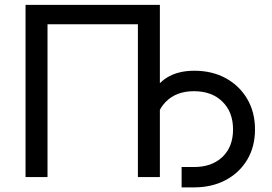

<svg xmlns="http://www.w3.org/2000/svg" viewBox="-20 -748 1148 811"><path d="M655.3 -727.5V0H562.5V-645.5H180.7V0H87.9V-727.5ZM747.1 43.5V-42.5H799.3Q875 -42.5 919.7 -85.2Q964.4 -127.9 964.4 -201.2Q964.4 -274.9 919.4 -318.8Q874.5 -362.8 799.3 -362.8Q723.1 -362.8 678.7 -316.4Q634.3 -270 634.3 -189.9H590.8Q590.8 -274.9 614.3 -332.8Q637.7 -390.6 684.6 -419.9Q731.4 -449.2 800.8 -449.2Q876 -449.2 933.6 -417.7Q991.2 -386.2 1024.2 -330.3Q1057.1 -274.4 1057.1 -201.2Q1057.1 -128.4 1024.2 -73.2Q991.2 -18.1 933.1 12.7Q875 43.5 799.3 43.5Z"/></svg>

Font: Inter Variable LoSnoCo
Style: Regular
Weight: 400
Designer: Rasmus Andersson
Foundry: rsms
Version: Version 4.000;git-a52131595; featfreeze: case,dlig,ss01,ss02